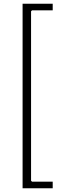

<svg xmlns="http://www.w3.org/2000/svg" viewBox="-20 -750 341 1020"><path d="M260 -695H150L145 -690V210L150 215H260V250H100V-730H260Z"/></svg>

Font: Brygada 1918 SemiBold
Style: Regular
Weight: 600
Designer: Mateusz Machalski | Borys Kosmynka | Przemek Hoffer
Foundry: NIEPODLEGLA 2018
Version: Version 3.006